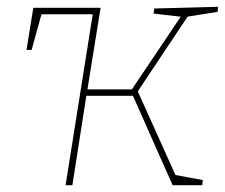

<svg xmlns="http://www.w3.org/2000/svg" viewBox="-20 -545 663 565"><path d="M173 0 254 -510 261 -503H95L104 -510L73 -398H58L78 -522H276L236 -274L230 -282H375L364 -276L516 -502L519 -495L432 -505L434 -520L622 -525L620 -510L525 -495L536 -502L382 -271V-284L499 -24L491 -31L577 -15L575 0H488L369 -268L378 -263H227L235 -269L193 0Z"/></svg>

Font: Bitter Thin
Style: Italic
Weight: 100
Italic angle: -9°
Designer: Sol Matas, and Bitter project Authors
Foundry: Sol Matas
Version: Version 2.002